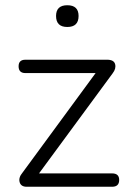

<svg xmlns="http://www.w3.org/2000/svg" viewBox="-20 -713 499 733"><path d="M237 -610Q194 -610 194 -652Q194 -693 237 -693Q280 -693 280 -652Q280 -610 237 -610ZM82 0Q60 0 55 -17.5Q50 -35 66 -54L345 -434H77Q51 -434 51 -460Q51 -485 77 -485H389Q415 -485 419.5 -468Q424 -451 410 -433L129 -51H408Q435 -51 435 -26Q435 0 408 0Z"/></svg>

Font: Chiron GoRound TC L
Style: Regular
Weight: 300
Designer: Ryoko NISHIZUKA 西塚涼子 (kana, bopomofo & ideographs); Paul D. Hunt (Latin, Greek & Cyrillic); Sandoll Communications 산돌커뮤니
Foundry: Adobe
Version: Version 1.000;hotconv 1.1.1;makeotfexe 2.6.0